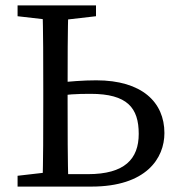

<svg xmlns="http://www.w3.org/2000/svg" viewBox="-20 -690 648 710"><path d="M45 0H185V-55H175L45 -40V0ZM45 -630 175 -615H205L335 -630V-670H45V-630ZM137 0H233C230 -103 230 -207 230 -310V-360C230 -465 230 -569 233 -670H137C140 -567 140 -463 140 -360V-310C140 -205 140 -101 137 0ZM185 0H318C521 0 588 -105 588 -198C588 -312 505 -393 336 -393C289 -393 236 -389 185 -383V-333C223 -341 263 -343 315 -343C451 -343 493 -291 493 -195C493 -102 441 -46 305 -46H185V0Z"/></svg>

Font: Source Serif Variable
Style: Regular
Weight: 389
Designer: Frank Grießhammer
Foundry: Adobe Systems Incorporated
Version: Version 3.001;hotconv 1.0.111;makeotfexe 2.5.65597